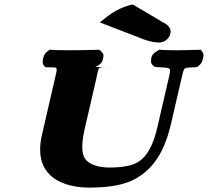

<svg xmlns="http://www.w3.org/2000/svg" viewBox="-20 -841 943 871"><path d="M403.1 -536.8 413.1 -537.1 424 -543.4C444 -555.1 445.7 -567.6 447.6 -576.3C449.4 -584.6 452.9 -596.5 438.8 -607.7L430.3 -615.3L419.5 -615C379.3 -614 335.8 -613 290.7 -613C251.6 -613 214 -614 215 -615L204.4 -615.3L195 -607.7C178.9 -595.4 177 -582.1 175.2 -572.9C173.6 -564.8 170.7 -553.5 180 -542.6L185.3 -536.3L194.8 -535.8C244.4 -533.5 243.3 -545.3 227.8 -478.5L170.4 -229.6C125.1 -33.5 275.6 10 384.1 10C474.7 10 540.8 -2.2 587.5 -26.2C686.9 -77.3 731.5 -173.9 756.3 -281.4L801.8 -478.5C817 -544.1 811.1 -531.7 864.2 -535.9L873.5 -536.6L881.3 -542.6C894.3 -552.5 896.9 -562.5 899.2 -569.8C902.3 -579.8 907.5 -594.6 896.4 -607.7L890.5 -615.3L879.7 -615C843.5 -614 804.8 -613 781.9 -613C762 -613 711.6 -614 712.6 -615L702 -615.2L689.9 -607.7C667 -594.3 666.3 -579 665.4 -568.8C664.8 -561.9 663.5 -552.7 675.1 -543.4L682.5 -537.5L691.9 -536.8C759.3 -531.6 757.8 -540.6 743.9 -480.1L695.4 -270.1C679.9 -202.9 657.5 -137.9 606 -105.8C582.6 -91.2 540.5 -81 476.9 -81C424.1 -81 385.9 -95.5 368.5 -117.6C344.4 -148.1 352.7 -206.6 365.9 -263.7L415.9 -480.1C431.2 -546.5 417.3 -534.3 485 -536.8ZM565.3 -816.7C523.2 -804 491.9 -786 466.5 -766L432.8 -739.4L633.3 -661.9C661.5 -652.3 683 -648 701.5 -648C725.8 -648 747.8 -665.9 752.9 -688C757.2 -706.9 747.7 -719.9 736.9 -729.4L582.4 -820.7Z"/></svg>

Font: Linux Libertine Mono O 
Style: Mono Bold Oblique
Weight: 400
Italic angle: -13°
Designer: Philipp H. Poll
Foundry: Philipp H. Poll
Version: Version 5.1.7